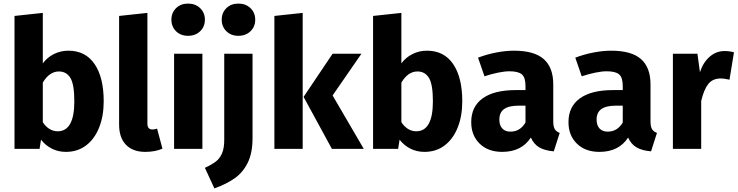

<svg xmlns="http://www.w3.org/2000/svg" viewBox="-20 -831 4118 1072"><path d="M559 -265Q559 -183 533.5 -119Q508 -55 460.5 -19Q413 17 348 17Q305 17 269.5 -1Q234 -19 209 -51L201 0H61V-742L219 -759V-477Q243 -510 280.5 -529Q318 -548 362 -548Q457 -548 508 -473.5Q559 -399 559 -265ZM395 -265Q395 -360 373 -396Q351 -432 309 -432Q256 -432 219 -370V-149Q234 -125 255.5 -111.5Q277 -98 302 -98Q395 -98 395 -265Z M645 -135V-742L803 -759V-141Q803 -108 831 -108Q845 -108 857 -113L887 -1Q846 17 791 17Q722 17 683.5 -22.5Q645 -62 645 -135Z M1110 0H952V-531H1110ZM1124 -721Q1124 -682 1097.5 -656.5Q1071 -631 1030 -631Q989 -631 963 -656.5Q937 -682 937 -721Q937 -760 963 -785.5Q989 -811 1030 -811Q1071 -811 1097.5 -785.5Q1124 -760 1124 -721Z M1390 -60Q1390 23 1363.5 77Q1337 131 1291.5 163.5Q1246 196 1177 221L1124 106Q1163 88 1185 71Q1207 54 1219.5 25.5Q1232 -3 1232 -50V-531H1390ZM1405 -721Q1405 -682 1378.5 -656.5Q1352 -631 1311 -631Q1270 -631 1244 -656.5Q1218 -682 1218 -721Q1218 -760 1244 -785.5Q1270 -811 1311 -811Q1352 -811 1378.5 -785.5Q1405 -760 1405 -721Z M1670 0H1512V-742L1670 -759ZM1837 -298 2011 0H1833L1675 -290L1837 -531H1998Z M2561 -265Q2561 -183 2535.5 -119Q2510 -55 2462.5 -19Q2415 17 2350 17Q2307 17 2271.5 -1Q2236 -19 2211 -51L2203 0H2063V-742L2221 -759V-477Q2245 -510 2282.5 -529Q2320 -548 2364 -548Q2459 -548 2510 -473.5Q2561 -399 2561 -265ZM2397 -265Q2397 -360 2375 -396Q2353 -432 2311 -432Q2258 -432 2221 -370V-149Q2236 -125 2257.5 -111.5Q2279 -98 2304 -98Q2397 -98 2397 -265Z M3105 -89 3072 14Q3023 10 2992 -7.5Q2961 -25 2944 -63Q2892 17 2784 17Q2705 17 2658 -29Q2611 -75 2611 -149Q2611 -236 2675 -282Q2739 -328 2860 -328H2914V-351Q2914 -398 2894 -415.5Q2874 -433 2824 -433Q2798 -433 2761 -425.5Q2724 -418 2685 -405L2649 -509Q2699 -528 2751.5 -538Q2804 -548 2849 -548Q2963 -548 3016 -501Q3069 -454 3069 -360V-154Q3069 -124 3077.5 -110Q3086 -96 3105 -89ZM2914 -147V-241H2875Q2821 -241 2794.5 -222Q2768 -203 2768 -163Q2768 -131 2784.5 -113.5Q2801 -96 2830 -96Q2884 -96 2914 -147Z M3648 -89 3615 14Q3566 10 3535 -7.5Q3504 -25 3487 -63Q3435 17 3327 17Q3248 17 3201 -29Q3154 -75 3154 -149Q3154 -236 3218 -282Q3282 -328 3403 -328H3457V-351Q3457 -398 3437 -415.5Q3417 -433 3367 -433Q3341 -433 3304 -425.5Q3267 -418 3228 -405L3192 -509Q3242 -528 3294.5 -538Q3347 -548 3392 -548Q3506 -548 3559 -501Q3612 -454 3612 -360V-154Q3612 -124 3620.5 -110Q3629 -96 3648 -89ZM3457 -147V-241H3418Q3364 -241 3337.5 -222Q3311 -203 3311 -163Q3311 -131 3327.5 -113.5Q3344 -96 3373 -96Q3427 -96 3457 -147Z M4078 -539 4053 -386Q4023 -393 4005 -393Q3959 -393 3934.5 -362Q3910 -331 3895 -267V0H3737V-531H3874L3888 -428Q3906 -483 3942.5 -514.5Q3979 -546 4025 -546Q4053 -546 4078 -539Z"/></svg>

Font: FiraGOUPP
Style: Bold
Weight: 700
Designer: bBox Type
Foundry: bBox Type GmbH
Version: Version 1.001